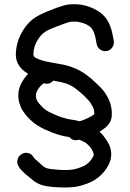

<svg xmlns="http://www.w3.org/2000/svg" viewBox="-20 -681 599 888"><path d="M474 -445C484.7 -447 493.2 -452.7 499.5 -462C505.8 -471.3 508 -481.7 506 -493L500 -524C495.3 -549.3 486.7 -571.7 474 -591C460 -612.3 439 -629.3 411 -642C385 -654 360.3 -660.3 337 -661C313.7 -662.4 293.3 -660.7 276 -656C260.7 -652 237.3 -643.7 206 -631C172 -617.7 146.7 -604.3 130 -591C112.7 -577 97.2 -558.5 83.5 -535.5C69.8 -512.5 60.7 -487.7 56 -461C50.7 -431 53 -406 63 -386C73 -367.3 88.7 -352 110 -340C104 -333.3 97.7 -325.3 91 -316C81 -302 74 -288.3 70 -275C66 -261.7 64.3 -248 65 -234C65 -218.7 69 -202 77 -184C85 -166.7 98.3 -148.7 117 -130C135.7 -111.3 158.7 -95.7 186 -83C210 -72.3 231.3 -64 250 -58C268 -52.7 285 -49 301 -47C311.7 -34.3 325.3 -30 342 -34L346 -35C359.3 -29.7 369.3 -25 376 -21C382 -16.3 388.7 -10 396 -2C402.7 6 407.7 14.3 411 23C413 28.3 413.7 33 413 37C412.3 41.7 408 49.3 400 60C391.3 71.3 380.3 80.3 367 87C351 94.3 334.3 99.7 317 103C299 105.7 276 106 248 104C221.3 102 204.3 99.7 197 97C191 95 185.7 92.3 181 89C173 81.7 163.3 73 152 63C146 58.3 141.7 54.3 139 51L135 46C129.7 36 121.5 29.7 110.5 27C99.5 24.3 89.2 26 79.5 32C69.8 38 63.7 46.5 61 57.5C58.3 68.5 60 78.7 66 88L70 95C75.3 103 85.3 113.3 100 126C111.3 135.3 120.7 143 128 149C139.3 159 152.7 167 168 173C182.7 179 207.7 183 243 185C277 187 306 186.3 330 183C355.3 178.3 379.3 170.7 402 160C426.7 148 447.3 131.3 464 110C480.7 88 490.3 67.7 493 49C496.3 29.7 494 10.3 486 -9C478.7 -24.3 469.3 -39 458 -53C452 -60.3 446 -66.7 440 -72C440.7 -72 441.3 -72.3 442 -73C452 -79 461.3 -85.7 470 -93C480 -102.3 487 -111.7 491 -121C495 -130.3 497 -140.3 497 -151V-164C497 -170.7 495.7 -180 493 -192C490.3 -204.7 484.7 -219 476 -235C468 -249 460.7 -259.7 454 -267C448 -273.7 438 -283.7 424 -297C410 -311 394.7 -324 378 -336C360 -349.3 340.3 -360 319 -368C299 -376 278 -381.7 256 -385C236.7 -388.3 216.7 -392 196 -396C178 -400 162.7 -405 150 -411C142.7 -414.3 138 -418 136 -422C134 -426.7 134 -435.3 136 -448C138.7 -464 144.3 -479.3 153 -494C161.7 -508.7 171 -520 181 -528C191 -536.7 209.3 -546 236 -556C264.7 -567.3 285 -574.7 297 -578C306.3 -580.7 318.3 -581.7 333 -581C346.3 -579.7 361.3 -575.7 378 -569C391.3 -562.3 400.7 -555 406 -547C412.7 -537 417.7 -524.3 421 -509L427 -478C429 -466.7 434.7 -457.8 444 -451.5C453.3 -445.2 463.3 -443 474 -445ZM226 -308C231.3 -307.3 237 -306.3 243 -305C259.7 -302.3 275.7 -298.3 291 -293C305 -287.7 318 -280.3 330 -271C343.3 -261 356 -250.3 368 -239C380 -227 388 -218.7 392 -214C395.3 -210.7 399.7 -204 405 -194C409.7 -186 412.7 -179.7 414 -175C415.3 -169 416 -165 416 -163V-153C415.3 -153 415 -152.7 415 -152C411 -148.7 406.7 -145.7 402 -143L382 -133C375.3 -129.7 367 -126.3 357 -123C353.7 -121.7 350.7 -120.7 348 -120C336.7 -123.3 325.7 -125.7 315 -127C302.3 -128.3 288.7 -131.3 274 -136C258.7 -140 240.7 -147 220 -157C201.3 -165 186.2 -175 174.5 -187C162.8 -199 155 -209 151 -217C147.7 -225 146 -231 146 -235C146 -241 146.7 -246.7 148 -252C149.3 -256.7 152.3 -262.7 157 -270C163 -278 168.3 -284.3 173 -289C176.3 -291.7 179.7 -294 183 -296C200.3 -290.7 214.7 -294.7 226 -308Z"/></svg>

Font: Ruji's Handwriting Font v.2.0
Style: Medium
Weight: 500
Version: Version 2.0